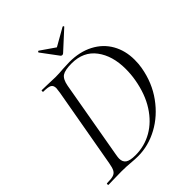

<svg xmlns="http://www.w3.org/2000/svg" viewBox="-219 -918 1051 1051"><g transform="rotate(-45 306.0 -393.0)"><path d="M180 1Q169 0 152 -1Q135 -2 113 -2L52 -1Q37 0 11 0Q8 0 8 -6Q8 -12 11 -12Q43 -12 59.5 -17Q76 -22 84 -36.5Q92 -51 97 -81L179 -544Q183 -570 183 -576Q183 -598 169 -605.5Q155 -613 118 -613Q116 -613 116 -619Q116 -625 118 -625L161 -624Q199 -622 222 -622Q252 -622 283 -625Q321 -627 335 -627Q414 -627 473.5 -596Q533 -565 564.5 -509.5Q596 -454 596 -383Q596 -348 591 -323Q574 -226 520 -151.5Q466 -77 391 -36.5Q316 4 236 4Q212 4 180 1ZM519 -301Q526 -340 526 -382Q526 -484 477.5 -548.5Q429 -613 338 -613Q286 -613 265 -599Q244 -585 236 -542L157 -92Q153 -70 153 -61Q153 -34 170.5 -22Q188 -10 230 -10Q300 -10 359.5 -44Q419 -78 461 -143.5Q503 -209 519 -301ZM252 -784Q252 -786 254.5 -788.5Q257 -791 259 -790L343 -732L445 -790H446Q449 -790 451 -787.5Q453 -785 451 -783L344 -685Q340 -681 334 -681Q329 -681 325 -685L252 -783Z"/></g></svg>

Font: Cormorant Infant
Style: Italic
Weight: 400
Italic angle: -10°
Designer: Christian Thalmann (Catharsis Fonts)
Foundry: Catharsis Fonts
Version: Version 4.000